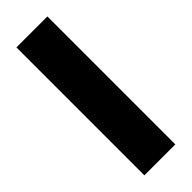

<svg xmlns="http://www.w3.org/2000/svg" viewBox="-246 -758 781 781"><g transform="rotate(-45 144.0 -368.0)"><path d="M55 0V-736H233V0Z"/></g></svg>

Font: Mulish Black
Style: Regular
Weight: 900
Designer: Vernon Adams
Foundry: Vernon Adams
Version: Version 3.603; ttfautohint (v1.8.3)